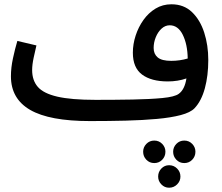

<svg xmlns="http://www.w3.org/2000/svg" viewBox="-20 -544 1035 896"><path d="M400 21Q211 21 121 -31Q31 -83 31 -188Q31 -228 40.5 -272Q50 -316 61 -353L150 -332Q144 -307 137 -274.5Q130 -242 130 -217Q130 -169 156.5 -138.5Q183 -108 247.5 -93Q312 -78 426 -78Q517 -78 598.5 -79.5Q680 -81 737.5 -86.5Q795 -92 814 -106Q842 -126 850 -178Q830 -171 808 -167.5Q786 -164 763 -164Q686 -164 643 -196Q600 -228 600 -298Q600 -338 613 -378Q626 -418 649.5 -451Q673 -484 706 -504Q739 -524 780 -524Q838 -524 876 -487.5Q914 -451 933 -392Q952 -333 952 -264Q952 -191 936 -132Q920 -73 888 -39Q869 -19 823.5 -7Q778 5 712 11Q646 17 566.5 19Q487 21 400 21ZM697 -320Q697 -292 716 -276Q735 -260 779 -260Q819 -260 856 -271Q855 -337 833 -381.5Q811 -426 772 -426Q751 -426 734 -410.5Q717 -395 707 -370.5Q697 -346 697 -320ZM840 217Q818 217 803 201.5Q788 186 788 164Q788 143 803 127.5Q818 112 840 112Q862 112 877 127.5Q892 143 892 164Q892 186 877 201.5Q862 217 840 217ZM700 217Q678 217 663 201.5Q648 186 648 164Q648 143 663 127.5Q678 112 700 112Q722 112 737 127.5Q752 143 752 164Q752 186 737 201.5Q722 217 700 217ZM769 332Q748 332 733 316.5Q718 301 718 280Q718 258 733 242.5Q748 227 769 227Q791 227 806.5 242.5Q822 258 822 280Q822 301 806.5 316.5Q791 332 769 332Z"/></svg>

Font: Noto Sans Arabic Med
Style: Regular
Weight: 500
Designer: Monotype Design Team, Nadine Chahine, Nizar Qandah and Khaled Hosny
Foundry: Monotype Imaging Inc.
Version: Version 2.012; ttfautohint (v1.8.4.7-5d5b)